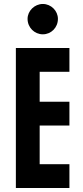

<svg xmlns="http://www.w3.org/2000/svg" viewBox="-20 -948 417 968"><path d="M60 0H330V-120H180V-315H330V-435H180V-586H330V-706H60ZM196 -775C238 -775 272 -809 272 -853C272 -893 238 -928 196 -928C154 -928 119 -893 119 -853C119 -809 154 -775 196 -775Z"/></svg>

Font: Lineal
Style: Bold
Weight: 700
Designer: Created by Frank Adebiaye with contributions from Anton Moglia & Ariel Martín Pérez
Created by Frank ADEBIAYE with FontF
Foundry: Velvetyne Type Foundry
Version: Version 2.000;Glyphs 3.2 (3227)